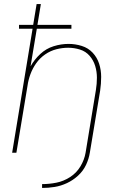

<svg xmlns="http://www.w3.org/2000/svg" viewBox="-20 -755 616 949"><path d="M188 174Q219 174 250 169Q281 164 311 150Q341 136 366 113Q391 90 405 60.5Q419 31 424 0L475 -307Q480 -341 480 -375Q480 -409 470 -440Q460 -471 438 -494.5Q416 -518 384 -528Q352 -538 319 -538Q282 -538 245 -526.5Q208 -515 179 -488Q150 -461 131 -427L162 -613H333V-632H165L182 -735H161L144 -632H74V-613H141L40 0H61L116 -331Q120 -360 130.5 -388.5Q141 -417 159 -442.5Q177 -468 203 -486Q229 -504 258.5 -511.5Q288 -519 317 -519Q347 -519 375.5 -510Q404 -501 423 -479Q442 -457 450.5 -429Q459 -401 459 -371Q459 -341 454 -310L403 0Q397 35 377.5 67.5Q358 100 326 120.5Q294 141 258.5 148Q223 155 188 155Z"/></svg>

Font: Iosevka Sparkle Thin
Style: Italic
Weight: 100
Italic angle: -9°
Designer: Belleve Invis
Foundry: Belleve Invis
Version: Version 4.5.0; ttfautohint (v1.8.3)